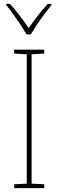

<svg xmlns="http://www.w3.org/2000/svg" viewBox="-20 -970 300 990"><path d="M208 0H53V-20L118 -23V-690L53 -694V-714H208V-694L143 -690V-23L208 -20ZM116 -793Q104 -815 85.5 -843Q67 -871 47.5 -898Q28 -925 12 -944V-950H31Q56 -923 82 -889Q108 -855 128 -825Q171 -888 226 -950H245V-944Q228 -923 208 -896Q188 -869 170 -842Q152 -815 139 -793Z"/></svg>

Font: Noto Sans SemiCondensed Thin
Style: Regular
Weight: 100
Width: 4
Designer: Monotype Design Team
Foundry: Monotype Imaging Inc.
Version: Version 2.013; ttfautohint (v1.8.4.7-5d5b)